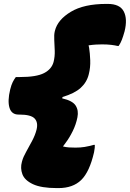

<svg xmlns="http://www.w3.org/2000/svg" viewBox="-20 -790 664 982"><path d="M376 -190Q369 -154 352 -119.5Q335 -85 316 -60Q312 -55 309 -50.5Q306 -46 302 -41Q317 -37 333 -36Q349 -35 366 -35Q392 -35 413 -38.5Q434 -42 459 -49H465Q466 -37 461 -11Q438 89 395.5 130.5Q353 172 279 172H271Q191 172 148.5 152Q106 132 94.5 101Q83 70 92 38L94 31Q99 13 113.5 -13Q128 -39 144 -69Q160 -99 167 -127Q176 -164 157 -184Q138 -204 79 -204H75Q39 -204 28.5 -239Q18 -274 32 -332Q38 -356 45 -370Q52 -384 61 -396H83Q166 -396 205 -416Q244 -436 254 -473Q261 -501 260 -530Q259 -559 257.5 -585.5Q256 -612 260 -629L261 -633Q275 -689 342 -729.5Q409 -770 524 -770H531Q593 -770 613 -731.5Q633 -693 617 -629Q610 -604 603.5 -587Q597 -570 587 -555H581Q569 -558 549 -560.5Q529 -563 502 -563Q487 -563 470 -562Q453 -561 433 -558Q434 -555 434.5 -551.5Q435 -548 436 -544Q440 -519 441.5 -482Q443 -445 434 -410Q424 -369 392.5 -340.5Q361 -312 300 -294L298 -287Q351 -275 367 -250Q383 -225 376 -190Z"/></svg>

Font: Recursive Sn Csl St XBk
Style: Italic
Weight: 1000
Italic angle: -15°
Version: Version 1.085;hotconv 1.1.0;makeotfexe 2.6.0; ttfautohint (v